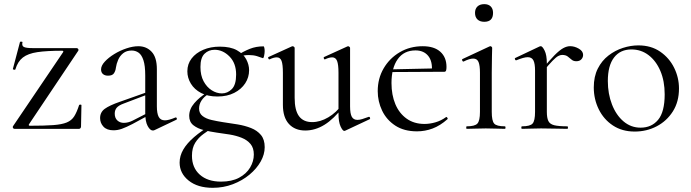

<svg xmlns="http://www.w3.org/2000/svg" viewBox="-20 -616 3302 918"><path d="M41.8 -12 281.6 -366.4Q285.6 -373.4 276.6 -373.4Q203.6 -373.4 158.7 -366.7Q113.8 -360 89.3 -341Q64.8 -322 53.4 -284.2Q52.4 -281.4 46.5 -282.8Q40.6 -284.2 41.6 -286.4L75.6 -415.4Q76.6 -417.4 82.6 -416.8Q88.6 -416.2 87.4 -414Q83.2 -396.8 94.4 -391.4Q105.6 -386 135 -386Q170.8 -386 223.2 -386Q275.6 -386 346.6 -386Q350.8 -386 353.7 -382Q356.6 -378 354.6 -374L118.6 -21.8Q114.8 -14.8 123.6 -14.8Q192.6 -14.8 234.1 -17.8Q275.6 -20.8 299 -30.4Q322.4 -40 334.9 -59.9Q347.4 -79.8 358.2 -113.6Q359.2 -115.8 364.3 -115.8Q369.4 -115.8 369.4 -113.6L367.4 -11Q367.4 -7 364.9 -3.5Q362.4 0 358.2 0Q310.8 0 258.1 0Q205.4 0 152 0Q98.6 0 48.8 0Q44.8 0 42.3 -4Q39.8 -8 41.8 -12Z M719.2 6Q715.2 8 710.8 8Q697.6 8 686 -13.6Q674.4 -35.2 674.4 -76.2V-255Q674.4 -302 665.8 -328Q657.2 -354 642.6 -364.2Q628 -374.4 609.8 -374.4Q585.2 -374.4 569.2 -361.7Q553.2 -349 545 -330.1Q536.8 -311.2 534 -291.8Q532.6 -278 525.2 -266.1Q517.8 -254.2 496.6 -254.2Q481.2 -254.2 472.2 -262Q463.2 -269.8 463.2 -284Q463.2 -302 481 -321.3Q498.8 -340.6 526.3 -357.5Q553.8 -374.4 584.6 -384.7Q615.4 -395 641.6 -395Q680 -395 705 -368.5Q730 -342 730 -285V-108Q730 -73.4 738.9 -57Q747.8 -40.6 768.4 -40.6Q786.4 -40.6 818.2 -54Q823 -56 825.1 -50.5Q827.2 -45 822.2 -43ZM522.8 7Q491 7 474.8 -10.3Q458.6 -27.6 458.6 -51.4Q458.6 -79.4 480.9 -95.7Q503.2 -112 553.2 -129.4L684.4 -175.8L686.8 -164.8L570.6 -120.6Q547.6 -112.2 538.1 -101Q528.6 -89.8 528.6 -72.8Q528.6 -51.8 541 -40.2Q553.4 -28.6 572.2 -28.6Q582.6 -28.6 592.9 -31.3Q603.2 -34 612.8 -38.6L698.2 -82.2L700 -70L613.2 -23Q583.4 -7.6 563 -0.3Q542.6 7 522.8 7Z M997.2 282Q925 282 881.9 247.3Q838.8 212.6 838.8 161.4Q838.8 129.2 856.3 99.1Q873.8 69 908.1 39.4Q942.4 9.8 992.4 -19.6L1002.4 -8.6Q977.2 7 953 24.5Q928.8 42 913.3 66.7Q897.8 91.4 897.8 128.6Q897.8 185.6 935.2 219Q972.6 252.4 1036.6 252.4Q1088.4 252.4 1123.2 233.7Q1158 215 1175.8 185.1Q1193.6 155.2 1193.6 122.8Q1193.6 91.2 1177.7 72.3Q1161.8 53.4 1135.7 42.9Q1109.6 32.4 1078.4 27.2Q1047.2 22 1015.8 18Q984.8 13.6 954.7 6.1Q924.6 -1.4 904.6 -17.2Q884.6 -33 884.6 -62Q884.6 -94.4 909.3 -123Q934 -151.6 967.6 -171.8L975 -165Q955.2 -153.4 943.5 -135.4Q931.8 -117.4 931.8 -97.2Q931.8 -74.2 948.5 -61.3Q965.2 -48.4 991.4 -42.4Q1017.6 -36.4 1045.6 -32Q1080.8 -27 1115.9 -21.2Q1151 -15.4 1180.3 -3.8Q1209.6 7.8 1227.6 29.4Q1245.6 51 1245.6 87.6Q1245.6 122.2 1226.4 156.3Q1207.2 190.4 1173 218.9Q1138.8 247.4 1093.6 264.7Q1048.4 282 997.2 282ZM1019.6 -154.6Q973.4 -154.6 941.5 -171.4Q909.6 -188.2 892.7 -215.9Q875.8 -243.6 875.8 -275.2Q875.8 -310 896.1 -336.4Q916.4 -362.8 951.6 -377.9Q986.8 -393 1031 -393Q1082 -393 1112.8 -375.7Q1143.6 -358.4 1157.3 -332.5Q1171 -306.6 1171 -280.4Q1171 -246.2 1152.5 -217.8Q1134 -189.4 1100.1 -172Q1066.2 -154.6 1019.6 -154.6ZM1041 -169.4Q1067.6 -169.4 1088.3 -189.9Q1109 -210.4 1109 -259.6Q1109 -313.8 1077.3 -345.9Q1045.6 -378 1006 -378Q977.6 -378 958 -359.1Q938.4 -340.2 938.4 -295.8Q938.4 -255.6 953.4 -227.6Q968.4 -199.6 992 -184.5Q1015.6 -169.4 1041 -169.4ZM1114.2 -317.8 1114.6 -351.4Q1145 -370.8 1174.7 -382.6Q1204.4 -394.4 1239.8 -394.4Q1242.4 -394.4 1243.9 -387.2Q1245.4 -380 1245.4 -372Q1245.4 -361.2 1242.6 -348.6Q1239.8 -336 1236 -338.2Q1225.8 -342.2 1208.8 -347.5Q1191.8 -352.8 1169.8 -352.8Q1157.2 -352.8 1145.6 -350.9Q1134 -349 1122.6 -345.6Z M1439.4 8Q1390 8 1361.3 -23.4Q1332.6 -54.8 1332.6 -114.6V-268Q1332.6 -307.4 1326.3 -324.6Q1320 -341.8 1303.2 -341.8Q1289 -341.8 1269.4 -332.4Q1265.4 -330.6 1262.9 -336.6Q1260.4 -342.6 1264.2 -343.6L1375 -394Q1377.2 -395 1379.2 -395Q1381.8 -395 1385.3 -392.5Q1388.8 -390 1388.8 -386.8V-148.2Q1388.8 -88.6 1409.7 -60.4Q1430.6 -32.2 1472.6 -32.2Q1511.2 -32.2 1549.8 -55.1Q1588.4 -78 1616.6 -117.4L1621.8 -106.2Q1575.8 -46.8 1531.4 -19.4Q1487 8 1439.4 8ZM1653.8 -386.8V-107.2Q1653.8 -73.2 1661.9 -58Q1670 -42.8 1689 -42.8Q1699.2 -42.8 1711.7 -46.6Q1724.2 -50.4 1742 -57Q1746.8 -59 1749 -53.5Q1751.2 -48 1747.4 -46L1630.2 9Q1628.2 10 1626 10Q1618.4 10 1608.4 -11.4Q1598.4 -32.8 1598.4 -73.2V-268Q1598.4 -307.4 1591.7 -324.6Q1585 -341.8 1568.2 -341.8Q1554 -341.8 1534.2 -332.4Q1530.4 -330.6 1528.3 -336.6Q1526.2 -342.6 1530 -343.6L1640.8 -394Q1642.8 -395 1644.2 -395Q1646.8 -395 1650.3 -392.5Q1653.8 -390 1653.8 -386.8Z M1973.8 12Q1912 12 1870.1 -15.4Q1828.2 -42.8 1807.1 -86.9Q1786 -131 1786 -180.2Q1786 -240.8 1814.4 -289.3Q1842.8 -337.8 1891.5 -366.4Q1940.2 -395 2001.2 -395Q2056 -395 2085.4 -368.5Q2114.8 -342 2114.8 -296Q2114.8 -285 2112.8 -278.8Q2110.8 -272.6 2103 -272.6H2044.6Q2049 -322 2027.6 -348.5Q2006.2 -375 1966.6 -375Q1911.4 -375 1881.6 -333.1Q1851.8 -291.2 1851.8 -219Q1851.8 -162.2 1870.2 -118.2Q1888.6 -74.2 1924.2 -48.8Q1959.8 -23.4 2009.4 -23.4Q2035 -23.4 2062.1 -31.2Q2089.2 -39 2112.8 -56.2Q2114.8 -58.2 2118.3 -53.8Q2121.8 -49.4 2119.8 -46.4Q2084.4 -15 2048.3 -1.5Q2012.2 12 1973.8 12ZM1834.4 -271.4 1833.4 -284 2061.2 -289V-272.6Z M2211.4 0Q2209.2 0 2209.2 -6Q2209.2 -12 2211.4 -12Q2250.4 -12 2262.6 -25.3Q2274.8 -38.6 2274.8 -81V-268Q2274.8 -303.4 2267.9 -319.7Q2261 -336 2242.4 -336Q2233.8 -336 2222.7 -332.6Q2211.6 -329.2 2196.6 -321.8Q2192.6 -320.8 2190.1 -326.4Q2187.6 -332 2191.4 -333.8L2320.8 -394.2Q2323.6 -395.2 2324.6 -395.2Q2327.2 -395.2 2330.2 -392.6Q2333.2 -390 2333.2 -386.8Q2333.2 -378.8 2332.2 -348Q2331.2 -317.2 2331.2 -269.2V-81Q2331.2 -38.6 2342.7 -25.3Q2354.2 -12 2394 -12Q2397 -12 2397 -6Q2397 0 2394 0Q2376.4 0 2352.8 -1Q2329.2 -2 2302.6 -2Q2277 -2 2253.4 -1Q2229.8 0 2211.4 0ZM2295.4 -511.8Q2274.6 -511.8 2262.9 -523Q2251.2 -534.2 2251.2 -554.4Q2251.2 -574 2262.9 -585.1Q2274.6 -596.2 2295.4 -596.2Q2315.4 -596.2 2326.4 -585.1Q2337.4 -574 2337.4 -554.4Q2337.4 -511.8 2295.4 -511.8Z M2574.4 -271 2569.6 -281.6Q2607 -327.4 2631.2 -351.8Q2655.4 -376.2 2672.8 -385.7Q2690.2 -395.2 2706 -395.2Q2727 -395.2 2747.5 -383.3Q2768 -371.4 2768 -353.6Q2768 -341.4 2759.5 -332.3Q2751 -323.2 2735.4 -323.2Q2721.6 -323.2 2712.7 -331Q2703.8 -338.8 2694.1 -346.1Q2684.4 -353.4 2667.6 -353.4Q2659 -353.4 2648.9 -348.1Q2638.8 -342.8 2621.7 -325.3Q2604.6 -307.8 2574.4 -271ZM2475.6 0Q2472.6 0 2472.6 -6Q2472.6 -12 2475.6 -12Q2514.6 -12 2526.4 -25.3Q2538.2 -38.6 2538.2 -81V-278.6Q2538.2 -312 2530.4 -327.3Q2522.6 -342.6 2503.2 -342.6Q2493.4 -342.6 2479.8 -338.7Q2466.2 -334.8 2448.8 -327.8Q2444.8 -326.6 2442.4 -331.8Q2440 -337 2443.6 -338.8L2560.2 -394Q2563 -395.2 2565.6 -395.2Q2573.4 -395.2 2584 -374Q2594.6 -352.8 2594.6 -312.6V-81Q2594.6 -52.6 2601.8 -37.5Q2609 -22.4 2630.1 -17.2Q2651.2 -12 2692.4 -12Q2695.6 -12 2695.6 -6Q2695.6 0 2692.4 0Q2667.8 0 2635.3 -1Q2602.8 -2 2566.8 -2Q2541.2 -2 2517.2 -1Q2493.2 0 2475.6 0Z M3014.4 13Q2954.6 13 2910.6 -16Q2866.6 -45 2842.8 -93.5Q2819 -142 2819 -198Q2819 -250 2838.2 -288Q2857.4 -326 2889.2 -350.5Q2921 -375 2958.4 -387Q2995.8 -399 3032.2 -399Q3093 -399 3136.5 -369Q3180 -339 3203.2 -292Q3226.4 -245 3226.4 -192.8Q3226.4 -129.4 3197.1 -83.3Q3167.8 -37.2 3119.8 -12.1Q3071.8 13 3014.4 13ZM3042.8 -5.6Q3095.6 -5.6 3126.8 -43.4Q3158 -81.2 3158 -165Q3158 -228.4 3137.5 -276.6Q3117 -324.8 3081.2 -352.2Q3045.4 -379.6 2999 -379.6Q2945.6 -379.6 2915.9 -341Q2886.2 -302.4 2886.2 -228.6Q2886.2 -167.8 2906 -116.7Q2925.8 -65.6 2961.2 -35.6Q2996.6 -5.6 3042.8 -5.6Z"/></svg>

Font: Cormorant Light
Style: Regular
Weight: 300
Designer: Christian Thalmann (Catharsis Fonts)
Foundry: Catharsis Fonts
Version: Version 4.000